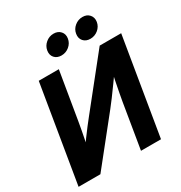

<svg xmlns="http://www.w3.org/2000/svg" viewBox="-213 -1098 1180 1250"><g transform="rotate(-30 377.0 -472.5)"><path d="M633.3 0H482.9L538.6 -336.9Q542.5 -358.4 549.1 -394.8Q555.7 -431.2 565.4 -478.8Q575.2 -526.4 586.9 -579.6L612.8 -563.5Q577.1 -513.2 545.9 -469.7Q514.6 -426.3 489.3 -392.1Q463.9 -357.9 444.3 -333.5L177.7 0H13.7L134.3 -727.5H285.2L225.6 -370.1Q221.7 -345.7 214.1 -305.4Q206.5 -265.1 197.8 -221.4Q189 -177.7 180.7 -142.6L167.5 -182.1Q190.4 -216.8 214.6 -250Q238.8 -283.2 260.7 -311.5Q282.7 -339.8 297.9 -358.9L592.3 -727.5H753.9ZM563 -795.9Q529.8 -795.9 511.2 -817.1Q492.7 -838.4 498 -870.6Q502.9 -902.3 528.8 -923.8Q554.7 -945.3 587.9 -945.3Q621.1 -945.3 639.6 -923.8Q658.2 -902.3 653.3 -870.6Q647.9 -838.4 622.1 -817.1Q596.2 -795.9 563 -795.9ZM345.7 -795.9Q312.5 -795.9 293.9 -817.1Q275.4 -838.4 280.8 -870.6Q286.1 -902.3 311.8 -923.8Q337.4 -945.3 370.6 -945.3Q403.8 -945.3 422.6 -923.8Q441.4 -902.3 436 -870.6Q430.7 -838.4 404.8 -817.1Q378.9 -795.9 345.7 -795.9Z"/></g></svg>

Font: Inter 28pt
Style: Bold Italic
Weight: 700
Italic angle: -9.3988°
Designer: Rasmus Andersson
Foundry: rsms
Version: Version 4.001;git-66647c0bb